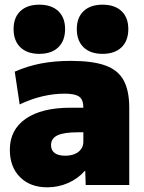

<svg xmlns="http://www.w3.org/2000/svg" viewBox="-20 -790 615 820"><path d="M182 10Q109 10 65.5 -33.5Q22 -77 22 -150Q22 -236 90 -283Q158 -330 282 -330H336Q336 -364 318.5 -377Q301 -390 256 -390Q209 -390 160.5 -378.5Q112 -367 64 -344L43 -484Q98 -508 155.5 -519Q213 -530 283 -530Q375 -530 429.5 -510.5Q484 -491 508 -447Q532 -403 532 -330V0H346L344 -60H342Q313 -27 271 -8.5Q229 10 182 10ZM258 -125Q282 -125 299.5 -132.5Q317 -140 326.5 -153.5Q336 -167 336 -185V-225H312Q253 -225 225.5 -212Q198 -199 198 -170Q198 -148 213.5 -136.5Q229 -125 258 -125ZM148 -560Q96 -560 67 -588Q38 -616 38 -666Q38 -715 67 -742.5Q96 -770 148 -770Q200 -770 229 -742.5Q258 -715 258 -666Q258 -616 229 -588Q200 -560 148 -560ZM418 -560Q366 -560 337 -588Q308 -616 308 -666Q308 -715 337 -742.5Q366 -770 418 -770Q470 -770 499 -742.5Q528 -715 528 -666Q528 -616 499 -588Q470 -560 418 -560Z"/></svg>

Font: M PLUS 2 Black
Style: Regular
Weight: 900
Designer: Coji Morishita
Foundry: UNDERFOREST DESIGN
Version: Version 1.001